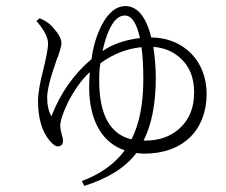

<svg xmlns="http://www.w3.org/2000/svg" viewBox="-20 -556 742 631"><path d="M257 55C336 30 393 -6 428 -53C439 -52 447 -51 454 -51C581 -51 659 -128 659 -248C659 -355 584 -432 477 -433C460 -502 431 -536 392 -536C363 -536 337 -516 315 -475C298 -442 286 -404 281 -362C223 -313 179 -251 149 -174C140 -189 135 -210 135 -236C135 -259 145 -300 166 -359C167 -362 168 -366 171 -371C178 -392 182 -406 182 -414C182 -430 170 -450 146 -474C137 -483 125 -490 110 -496L100 -487C101 -485 104 -482 108 -477C128 -452 138 -430 138 -413C138 -398 133 -372 124 -334C111 -285 105 -249 105 -224C105 -169 117 -126 142 -95C153 -82 162 -75 169 -75C181 -75 187 -81 187 -93C187 -98 186 -105 183 -114C180 -125 178 -135 178 -142C178 -159 187 -186 204 -221C225 -261 248 -294 275 -319C274 -299 273 -283 273 -270C273 -161 315 -87 390 -62C357 -17 310 16 249 39ZM452 -94C479 -148 492 -217 492 -301C492 -334 489 -368 484 -402C521 -399 551 -386 575 -363C604 -336 618 -299 618 -252C618 -202 602 -162 569 -133C540 -107 503 -94 458 -94ZM412 -98C341 -115 306 -180 306 -292C306 -313 307 -332 310 -348C352 -379 397 -396 445 -401C449 -373 451 -338 451 -296C451 -214 438 -148 412 -98ZM317 -388C323 -417 331 -441 340 -460C354 -490 371 -505 390 -505C413 -505 429 -480 440 -431C391 -425 350 -411 317 -388Z"/></svg>

Font: AllPunType ExtraLight
Style: Regular
Weight: 280
Version: 1.0